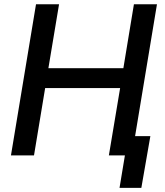

<svg xmlns="http://www.w3.org/2000/svg" viewBox="-20 -748 795 924"><path d="M32.7 0 153.3 -727.5H264.2L212.9 -419.9H573.7L624.5 -727.5H735.4L614.7 0H503.9L558.1 -324.2H197.3L143.6 0ZM555.2 156.2 581.1 0H542.5L557.6 -92.8H703.6L660.2 156.2Z"/></svg>

Font: Inter 18pt Medium
Style: Italic
Weight: 500
Italic angle: -9.3988°
Designer: Rasmus Andersson
Foundry: rsms
Version: Version 4.001;git-66647c0bb